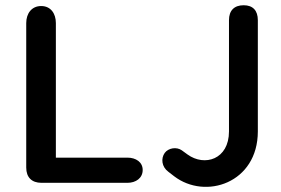

<svg xmlns="http://www.w3.org/2000/svg" viewBox="-20 -697 1071 732"><path d="M138 0H466C498 0 524 -18 524 -49C524 -79 498 -96 466 -96H193V-609C193 -646 173 -674 137 -674C101 -674 80 -646 80 -609V-58C80 -21 101 0 138 0ZM622 -42 644 -25C763 66 963 1 963 -196V-620C963 -657 944 -677 909 -677C873 -677 853 -657 853 -620V-196C853 -89 760 -61 695 -108L673 -124C653 -138 622 -133 608 -114C593 -93 596 -61 622 -42Z"/></svg>

Font: SN Pro Medium
Style: Regular
Weight: 500
Designer: Tobias Whetton
Foundry: Supernotes
Version: Version 1.003;Glyphs 3.3 (3324)